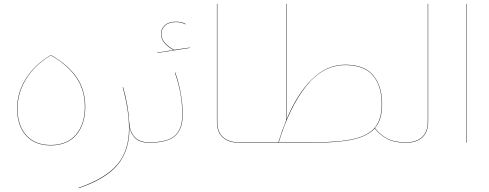

<svg xmlns="http://www.w3.org/2000/svg" viewBox="-20 -750 2572 1009"><path d="M70 -180Q70 -263 116 -336.5Q162 -410 246 -460L247 -461Q337 -410 382.5 -344Q428 -278 428 -189Q428 -97 381 -41.5Q334 14 246 14Q163 14 116.5 -38Q70 -90 70 -180ZM426 -189Q426 -278 380 -344Q334 -410 247 -459Q163 -409 117.5 -335.5Q72 -262 72 -180Q72 -91 118 -39.5Q164 12 246 12Q333 12 379.5 -43Q426 -98 426 -189Z M393 237Q536 187 597 114Q658 41 658 -74Q658 -171 625 -291L627 -292Q654 -198 659 -108Q662 -58 687.5 -30Q713 -2 763 -2L764 -1L763 0Q714 0 689 -25.5Q664 -51 659 -93Q660 -84 660 -74Q660 40 599.5 114.5Q539 189 394 239Z M938 -147Q938 -205 928.5 -258Q919 -311 899 -368L901 -369Q940 -258 940 -147Q940 -71 900 -35.5Q860 0 763 0L762 -1L763 -2Q860 -2 899 -37Q938 -72 938 -147ZM977 -500V-498L807 -472V-474L893 -487Q861 -503 843.5 -525Q826 -547 826 -572Q826 -599 846.5 -617.5Q867 -636 906 -636Q934 -636 956 -624L955 -622Q932 -634 906 -634Q868 -634 848 -616Q828 -598 828 -572Q828 -547 846 -525.5Q864 -504 896 -488Z M1120 -730H1122V-112Q1122 -56 1152.5 -29Q1183 -2 1236 -2L1237 -1L1236 0Q1182 0 1151 -27.5Q1120 -55 1120 -112Z M2115 -1 2114 0Q2053 0 2016 -19.5Q1979 -39 1949 -75Q1913 -35 1836 -17.5Q1759 0 1626 0H1236L1235 -1L1236 -2H1443Q1460 -59 1484 -118V-730H1486V-123Q1542 -257 1619.5 -333.5Q1697 -410 1794 -410Q1895 -410 1941.5 -354Q1988 -298 1988 -203Q1988 -119 1950 -77Q1979 -41 2016 -21.5Q2053 -2 2114 -2ZM1986 -203Q1986 -298 1940 -353Q1894 -408 1794 -408Q1677 -408 1589 -297.5Q1501 -187 1445 -2H1626Q1764 -2 1841 -20.5Q1918 -39 1952 -82Q1986 -125 1986 -203Z M2113 -1 2114 -2Q2167 -2 2197.5 -29Q2228 -56 2228 -112V-730H2230V-112Q2230 -55 2199 -27.5Q2168 0 2114 0Z M2430 0V-730H2432V0Z"/></svg>

Font: FiraGO Two
Style: Regular
Weight: 100
Designer: bBox Type
Foundry: bBox Type GmbH
Version: Version 1.001